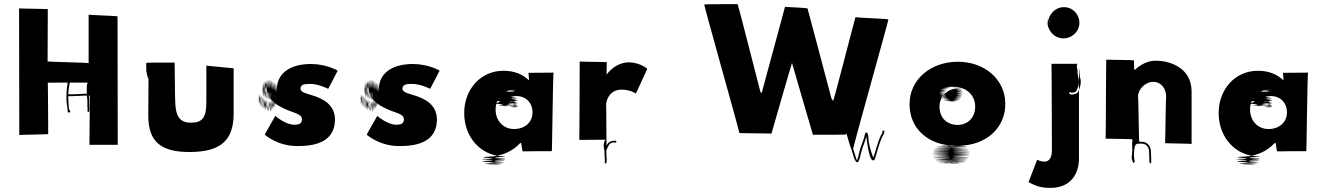

<svg xmlns="http://www.w3.org/2000/svg" viewBox="-20 -803 6461 936"><path d="M378 -345H371C366 -345 361 -344 356 -344C347 -344 333 -343 324 -343H321C319 -345 314 -344 313 -341C313 -363 317 -377 319 -396C320 -397 321 -397 321 -399V-411C321 -418 311 -408 311 -407C308 -382 304 -366 304 -337V-313C305 -293 310 -276 310 -259C310 -249 329 -257 321 -263C315 -269 315 -287 314 -298C313 -312 313 -319 313 -337C314 -334 316 -334 320 -334H324C328 -334 343 -335 347 -335H356C361 -335 366 -336 371 -336H378C383 -336 387 -337 392 -337H396H399H403H404C404 -332 405 -326 405 -321C405 -319 406 -317 406 -315V-309V-304V-297V-284C406 -279 407 -278 407 -274V-268C407 -267 406 -266 406 -264V-262C406 -260 409 -257 411 -257C413 -257 415 -260 415 -262V-267C415 -268 416 -270 416 -271V-274C416 -278 415 -279 415 -284V-298V-310V-315C415 -322 414 -330 413 -337H416L418 -336C424 -336 424 -345 418 -345L416 -97H554L553 -723C553 -726 412 -729 412 -732V-495C412 -498 212 -501 212 -504C212 -507 213 -756 213 -758C213 -760 72 -761 73 -762L74 -145C74 -146 215 -148 215 -149C215 -150 214 -400 213 -400C213 -400 410 -401 409 -400C403 -397 403 -380 403 -371V-362V-352C403 -350 404 -348 404 -346H400H396H392C387 -346 383 -345 378 -345Z M763 -405H756C744 -405 733 -409 725 -413C710 -420 708 -432 704 -449C704 -449 703 -236 703 -238C703 -110 767 -60 911 -62C1055 -64 1119 -118 1119 -249V-470L986 -483V-306C986 -230 967 -205 911 -205C856 -205 835 -236 834 -313C833 -314 832 -498 831 -498C830 -498 696 -498 695 -497C692 -495 693 -487 693 -483V-470V-464C693 -454 696 -446 697 -438C702 -410 723 -396 756 -396H764C799 -400 811 -420 814 -457V-461C814 -462 815 -464 815 -465V-483V-490C815 -492 816 -493 815 -495C808 -504 806 -489 806 -483V-465C806 -464 805 -463 805 -462V-457C805 -424 790 -410 763 -405Z M1499 -491C1398 -492 1331 -448 1330 -370C1329 -313 1327 -451 1327 -372C1327 -314 1325 -451 1325 -372C1325 -314 1324 -451 1323 -373C1322 -316 1320 -454 1318 -376C1316 -319 1315 -457 1314 -379C1313 -322 1311 -460 1309 -382C1307 -326 1305 -463 1303 -386C1300 -330 1299 -466 1297 -388C1295 -331 1294 -468 1292 -389C1290 -331 1289 -468 1287 -389C1285 -331 1284 -467 1282 -387C1280 -329 1278 -464 1277 -385C1276 -327 1275 -462 1273 -383C1271 -324 1270 -460 1268 -380C1266 -321 1265 -456 1263 -375C1261 -315 1259 -449 1259 -368C1259 -308 1259 -443 1259 -362C1259 -302 1259 -437 1260 -356C1261 -296 1261 -431 1262 -350C1263 -290 1265 -424 1266 -344C1267 -285 1269 -420 1271 -340C1273 -281 1276 -417 1278 -337C1280 -279 1281 -414 1283 -335C1285 -277 1287 -412 1288 -333C1289 -275 1290 -410 1292 -331C1294 -273 1296 -408 1297 -329C1298 -271 1301 -407 1301 -327C1301 -269 1304 -404 1304 -325C1304 -267 1308 -401 1308 -322C1308 -263 1311 -399 1313 -319C1314 -260 1315 -396 1317 -316C1318 -258 1319 -393 1319 -314C1319 -256 1319 -392 1319 -312C1319 -253 1318 -388 1318 -309C1318 -250 1317 -386 1316 -305C1315 -246 1314 -381 1312 -300C1310 -240 1309 -375 1308 -295C1307 -236 1306 -372 1305 -292C1304 -233 1303 -369 1302 -289C1301 -230 1300 -365 1298 -285C1297 -226 1296 -362 1295 -283C1294 -225 1294 -362 1292 -284C1290 -227 1287 -365 1285 -287C1283 -230 1281 -368 1279 -290C1277 -233 1276 -371 1274 -293C1272 -236 1270 -375 1269 -297C1268 -240 1267 -378 1265 -300C1264 -243 1262 -381 1261 -304C1260 -248 1258 -385 1256 -307C1255 -250 1254 -389 1253 -311C1252 -254 1251 -391 1251 -313C1251 -255 1249 -394 1249 -315C1249 -258 1248 -395 1247 -317C1246 -260 1244 -396 1243 -317C1242 -259 1241 -394 1241 -314C1241 -255 1242 -391 1242 -311C1242 -253 1243 -388 1243 -309C1243 -250 1245 -384 1247 -304C1248 -245 1249 -381 1251 -301C1252 -242 1253 -377 1255 -297C1257 -238 1258 -373 1259 -293C1261 -234 1262 -369 1264 -289C1266 -230 1267 -366 1269 -286C1271 -227 1273 -362 1275 -282C1277 -223 1279 -359 1281 -279C1283 -220 1286 -356 1288 -276C1291 -217 1293 -353 1296 -274C1299 -216 1301 -354 1304 -278C1306 -222 1308 -361 1309 -283C1310 -226 1311 -364 1312 -286C1313 -229 1314 -367 1315 -289C1316 -232 1317 -371 1319 -294C1321 -239 1323 -378 1324 -301C1325 -245 1325 -383 1326 -305C1327 -249 1328 -388 1328 -311C1329 -256 1328 -395 1327 -318C1326 -262 1325 -400 1322 -323C1320 -266 1318 -404 1318 -326C1318 -268 1314 -408 1314 -329C1314 -272 1311 -410 1310 -332C1309 -275 1308 -413 1306 -335C1304 -278 1303 -416 1301 -338C1299 -281 1298 -418 1296 -340C1294 -283 1293 -420 1291 -342C1289 -285 1288 -421 1286 -343C1284 -286 1283 -423 1281 -345C1279 -288 1278 -426 1276 -348C1274 -291 1274 -428 1273 -350C1272 -293 1272 -431 1271 -354C1270 -298 1269 -436 1269 -359C1268 -303 1268 -440 1268 -363V-366C1268 -309 1269 -448 1270 -370C1271 -314 1272 -451 1273 -373C1274 -316 1276 -453 1277 -375C1279 -318 1280 -455 1281 -377C1282 -320 1323 -294 1364 -274C1409 -252 1451 -250 1452 -222C1453 -197 1432 -195 1414 -195C1371 -195 1322 -238 1322 -238C1323 -238 1269 -147 1271 -146C1273 -145 1331 -92 1426 -91C1507 -90 1611 -106 1613 -218C1614 -296 1549 -324 1500 -339C1468 -349 1443 -354 1445 -373C1447 -390 1461 -394 1492 -394C1533 -394 1580 -370 1580 -370C1581 -370 1625 -457 1626 -458C1627 -459 1573 -490 1499 -491Z M1996 -491C1895 -492 1828 -448 1827 -370C1826 -313 1824 -451 1824 -372C1824 -314 1822 -451 1822 -372C1822 -314 1821 -451 1820 -373C1819 -316 1817 -454 1815 -376C1813 -319 1812 -457 1811 -379C1810 -322 1808 -460 1806 -382C1804 -326 1802 -463 1800 -386C1797 -330 1796 -466 1794 -388C1792 -331 1791 -468 1789 -389C1787 -331 1786 -468 1784 -389C1782 -331 1781 -467 1779 -387C1777 -329 1775 -464 1774 -385C1773 -327 1772 -462 1770 -383C1768 -324 1767 -460 1765 -380C1763 -321 1762 -456 1760 -375C1758 -315 1756 -449 1756 -368C1756 -308 1756 -443 1756 -362C1756 -302 1756 -437 1757 -356C1758 -296 1758 -431 1759 -350C1760 -290 1762 -424 1763 -344C1764 -285 1766 -420 1768 -340C1770 -281 1773 -417 1775 -337C1777 -279 1778 -414 1780 -335C1782 -277 1784 -412 1785 -333C1786 -275 1787 -410 1789 -331C1791 -273 1793 -408 1794 -329C1795 -271 1798 -407 1798 -327C1798 -269 1801 -404 1801 -325C1801 -267 1805 -401 1805 -322C1805 -263 1808 -399 1810 -319C1811 -260 1812 -396 1814 -316C1815 -258 1816 -393 1816 -314C1816 -256 1816 -392 1816 -312C1816 -253 1815 -388 1815 -309C1815 -250 1814 -386 1813 -305C1812 -246 1811 -381 1809 -300C1807 -240 1806 -375 1805 -295C1804 -236 1803 -372 1802 -292C1801 -233 1800 -369 1799 -289C1798 -230 1797 -365 1795 -285C1794 -226 1793 -362 1792 -283C1791 -225 1791 -362 1789 -284C1787 -227 1784 -365 1782 -287C1780 -230 1778 -368 1776 -290C1774 -233 1773 -371 1771 -293C1769 -236 1767 -375 1766 -297C1765 -240 1764 -378 1762 -300C1761 -243 1759 -381 1758 -304C1757 -248 1755 -385 1753 -307C1752 -250 1751 -389 1750 -311C1749 -254 1748 -391 1748 -313C1748 -255 1746 -394 1746 -315C1746 -258 1745 -395 1744 -317C1743 -260 1741 -396 1740 -317C1739 -259 1738 -394 1738 -314C1738 -255 1739 -391 1739 -311C1739 -253 1740 -388 1740 -309C1740 -250 1742 -384 1744 -304C1745 -245 1746 -381 1748 -301C1749 -242 1750 -377 1752 -297C1754 -238 1755 -373 1756 -293C1758 -234 1759 -369 1761 -289C1763 -230 1764 -366 1766 -286C1768 -227 1770 -362 1772 -282C1774 -223 1776 -359 1778 -279C1780 -220 1783 -356 1785 -276C1788 -217 1790 -353 1793 -274C1796 -216 1798 -354 1801 -278C1803 -222 1805 -361 1806 -283C1807 -226 1808 -364 1809 -286C1810 -229 1811 -367 1812 -289C1813 -232 1814 -371 1816 -294C1818 -239 1820 -378 1821 -301C1822 -245 1822 -383 1823 -305C1824 -249 1825 -388 1825 -311C1826 -256 1825 -395 1824 -318C1823 -262 1822 -400 1819 -323C1817 -266 1815 -404 1815 -326C1815 -268 1811 -408 1811 -329C1811 -272 1808 -410 1807 -332C1806 -275 1805 -413 1803 -335C1801 -278 1800 -416 1798 -338C1796 -281 1795 -418 1793 -340C1791 -283 1790 -420 1788 -342C1786 -285 1785 -421 1783 -343C1781 -286 1780 -423 1778 -345C1776 -288 1775 -426 1773 -348C1771 -291 1771 -428 1770 -350C1769 -293 1769 -431 1768 -354C1767 -298 1766 -436 1766 -359C1765 -303 1765 -440 1765 -363V-366C1765 -309 1766 -448 1767 -370C1768 -314 1769 -451 1770 -373C1771 -316 1773 -453 1774 -375C1776 -318 1777 -455 1778 -377C1779 -320 1820 -294 1861 -274C1906 -252 1948 -250 1949 -222C1950 -197 1929 -195 1911 -195C1868 -195 1819 -238 1819 -238C1820 -238 1766 -147 1768 -146C1770 -145 1828 -92 1923 -91C2004 -90 2108 -106 2110 -218C2111 -296 2046 -324 1997 -339C1965 -349 1940 -354 1942 -373C1944 -390 1958 -394 1989 -394C2030 -394 2077 -370 2077 -370C2078 -370 2122 -457 2123 -458C2124 -459 2070 -490 1996 -491Z M2243 -253C2242 -137 2322 -43 2434 -41C2486 -39 2321 -35 2433 -30C2485 -25 2319 -22 2431 -20C2483 -18 2317 -15 2428 -13C2479 -11 2312 -9 2423 -8C2474 -7 2306 -5 2414 -3C2463 -1 2293 -1 2401 -1C2448 -1 2280 -2 2390 -3C2440 -4 2272 -6 2380 -9C2429 -12 2260 -15 2371 -20C2422 -24 2257 -27 2370 -29C2424 -32 2261 -36 2378 -40C2435 -45 2483 -70 2513 -103C2515 -104 2518 -106 2520 -107C2522 -108 2525 -65 2529 -65C2534 -66 2668 -66 2670 -66C2672 -66 2675 -450 2679 -449L2556 -448C2557 -448 2559 -411 2559 -411C2527 -442 2486 -458 2434 -458C2322 -458 2243 -366 2243 -253ZM2396 -269C2396 -325 2436 -365 2486 -366C2535 -369 2434 -367 2482 -367C2532 -367 2427 -363 2477 -363C2527 -363 2427 -360 2477 -360C2526 -360 2427 -359 2477 -359C2526 -357 2426 -354 2476 -354C2524 -354 2422 -355 2470 -355C2512 -355 2440 -357 2440 -357C2484 -357 2380 -355 2428 -354C2475 -353 2373 -352 2421 -350C2468 -348 2365 -345 2411 -340C2456 -335 2352 -331 2401 -327C2449 -323 2349 -318 2402 -311C2454 -305 2359 -300 2414 -296C2469 -292 2373 -290 2426 -289C2479 -288 2384 -286 2440 -286C2496 -286 2403 -286 2458 -289C2512 -291 2416 -293 2468 -295C2520 -297 2422 -299 2475 -302C2526 -305 2428 -310 2479 -310C2529 -310 2429 -302 2480 -300C2530 -298 2430 -297 2481 -295C2531 -293 2431 -288 2482 -288C2532 -288 2432 -284 2482 -284C2532 -284 2433 -282 2484 -281C2534 -280 2435 -280 2487 -280C2538 -280 2439 -280 2490 -281C2540 -282 2441 -285 2491 -285C2541 -285 2441 -289 2491 -289C2540 -289 2440 -296 2490 -296C2540 -296 2440 -301 2490 -301C2539 -301 2438 -306 2488 -311C2537 -316 2437 -321 2487 -323C2536 -325 2437 -329 2487 -334C2537 -340 2576 -306 2576 -256C2576 -206 2538 -174 2486 -174C2432 -174 2396 -216 2396 -269Z M2969 -108H2974H2980H2981C2987 -109 2986 -118 2980 -117H2979H2975C2956 -117 2944 -107 2937 -94C2936 -92 2936 -293 2935 -292C2934 -300 2943 -366 3011 -366C3055 -366 3080 -346 3080 -347C3080 -349 3135 -464 3135 -467C3135 -470 3101 -496 3052 -499C2977 -502 2935 -436 2936 -438C2937 -440 2936 -441 2937 -442L2938 -500C2939 -501 2806 -502 2806 -503C2806 -503 2805 -120 2804 -121L2934 -122C2927 -121 2923 -104 2923 -95C2923 -84 2926 -75 2927 -66V-60V-48C2927 -43 2928 -39 2928 -34C2928 -30 2929 -26 2929 -23C2929 -21 2928 -18 2928 -16V-11C2928 -9 2930 -6 2932 -6C2934 -6 2937 -9 2937 -11V-15C2937 -18 2938 -21 2938 -24C2938 -27 2937 -31 2937 -34C2937 -39 2936 -43 2936 -48V-60V-67V-71C2944 -84 2947 -108 2969 -108Z M4286 -167C4283 -167 4282 -166 4282 -163V-160C4282 -154 4278 -151 4274 -142C4258 -109 4250 -70 4237 -34C4230 -55 4219 -85 4215 -112C4213 -125 4215 -148 4207 -155C4198 -163 4196 -146 4194 -138L4191 -128C4185 -105 4174 -85 4169 -61C4167 -54 4162 -26 4158 -22H4157C4150 -40 4146 -60 4139 -77C4137 -81 4312 -704 4311 -708C4310 -712 4152 -716 4151 -720C4150 -724 4043 -303 4041 -310C4039 -317 4034 -321 4033 -324C4032 -327 3919 -756 3917 -761C3915 -766 3807 -768 3807 -770C3807 -770 3693 -348 3693 -349C3692 -351 3688 -353 3687 -355C3686 -357 3578 -783 3576 -783C3574 -783 3415 -783 3413 -781C3411 -779 3586 -157 3585 -154L3741 -152C3741 -152 3840 -497 3841 -496C3842 -495 3942 -146 3943 -146C3944 -146 4101 -146 4102 -147C4104 -148 4105 -150 4105 -153C4105 -152 4106 -152 4106 -152C4115 -127 4121 -98 4131 -74C4136 -62 4147 -4 4162 -13C4170 -18 4175 -47 4178 -59C4184 -86 4198 -111 4203 -138C4206 -120 4216 -20 4237 -21C4245 -21 4245 -29 4249 -41C4259 -73 4268 -109 4282 -138C4287 -149 4291 -151 4291 -160V-163C4291 -166 4289 -167 4286 -167Z M4414 -295C4414 -176 4505 -92 4644 -92C4775 -92 4501 -94 4638 -94C4769 -94 4495 -95 4632 -95C4763 -95 4489 -95 4626 -95H4615C4746 -95 4473 -95 4610 -95C4741 -95 4468 -95 4604 -94C4734 -94 4460 -92 4597 -92C4728 -91 4455 -91 4592 -90C4723 -89 4450 -88 4586 -86C4716 -84 4442 -82 4580 -81C4712 -80 4438 -79 4575 -77C4707 -76 4434 -75 4572 -73C4704 -71 4431 -70 4569 -68C4701 -66 4429 -64 4568 -62C4701 -60 4428 -59 4567 -57C4700 -55 4428 -54 4567 -52C4700 -50 4429 -49 4568 -47C4701 -45 4430 -43 4569 -41C4702 -39 4431 -37 4571 -35C4705 -33 4435 -30 4575 -30C4708 -30 4440 -25 4579 -25C4713 -25 4443 -23 4583 -22C4717 -21 4446 -20 4586 -19C4720 -18 4449 -17 4590 -15C4725 -13 4456 -12 4596 -11C4730 -10 4460 -10 4600 -9C4735 -8 4465 -7 4605 -7C4739 -7 4469 -7 4609 -7C4743 -7 4473 -6 4613 -6C4747 -6 4477 -5 4617 -5C4751 -5 4480 -5 4620 -5H4625C4759 -5 4489 -5 4629 -5C4764 -5 4494 -6 4634 -6C4768 -6 4498 -7 4638 -8C4772 -9 4502 -9 4642 -10C4776 -11 4507 -12 4647 -13C4781 -14 4511 -15 4651 -16C4785 -17 4515 -18 4655 -20C4789 -22 4518 -23 4658 -25C4792 -27 4521 -28 4661 -30C4795 -32 4524 -33 4664 -35C4798 -37 4527 -40 4667 -42C4801 -44 4529 -46 4668 -48C4801 -50 4530 -52 4669 -54C4802 -56 4530 -57 4669 -59C4802 -61 4529 -63 4668 -65C4801 -67 4529 -68 4667 -70C4799 -72 4527 -73 4665 -75C4797 -76 4524 -78 4662 -79C4794 -80 4522 -81 4660 -83C4792 -84 4519 -85 4658 -86C4790 -88 4518 -91 4656 -91C4789 -91 4515 -93 4654 -93C4786 -93 4882 -179 4881 -298C4880 -418 4777 -503 4648 -502C4517 -501 4414 -416 4414 -295ZM4560 -283C4560 -336 4602 -372 4652 -372C4703 -372 4603 -369 4654 -368C4704 -367 4605 -366 4656 -365C4706 -364 4607 -362 4658 -361C4708 -360 4609 -360 4659 -358C4709 -356 4609 -354 4659 -353C4709 -352 4609 -351 4659 -349C4708 -347 4609 -345 4659 -343C4708 -342 4607 -341 4657 -339C4706 -337 4605 -335 4655 -333C4704 -331 4604 -330 4653 -329C4702 -327 4601 -326 4650 -324C4699 -323 4598 -321 4647 -320C4696 -319 4595 -318 4644 -317C4692 -316 4592 -315 4641 -314C4689 -313 4588 -313 4637 -312C4686 -312 4585 -310 4634 -310C4682 -309 4581 -309 4630 -309C4679 -309 4578 -309 4627 -309C4676 -309 4575 -308 4624 -308H4620C4668 -308 4568 -309 4617 -309C4665 -309 4564 -309 4613 -309C4662 -309 4561 -310 4610 -310C4658 -310 4557 -310 4606 -310C4654 -310 4553 -312 4602 -312C4650 -313 4550 -312 4599 -313C4648 -313 4547 -315 4596 -316C4644 -318 4542 -319 4591 -320C4639 -321 4539 -322 4588 -323C4637 -324 4535 -326 4584 -326C4634 -326 4531 -330 4581 -330C4630 -330 4528 -333 4578 -334C4627 -335 4527 -338 4577 -338C4627 -338 4526 -343 4576 -343C4625 -343 4525 -346 4575 -347C4624 -348 4525 -350 4575 -351C4625 -352 4526 -353 4576 -355C4626 -356 4526 -358 4577 -359C4627 -360 4527 -361 4578 -362C4628 -363 4530 -365 4581 -366C4632 -367 4533 -368 4585 -369C4636 -370 4537 -371 4590 -373C4642 -375 4544 -376 4595 -376C4646 -377 4547 -378 4599 -378C4650 -378 4553 -379 4605 -379C4657 -379 4558 -380 4610 -380C4661 -380 4563 -380 4615 -380H4625C4677 -380 4579 -380 4631 -380C4682 -380 4583 -380 4635 -380C4686 -380 4588 -379 4640 -378C4692 -377 4733 -339 4734 -285C4735 -232 4699 -194 4649 -194C4595 -194 4560 -230 4560 -283Z M5166 -768C5124 -768 5089 -732 5090 -689C5091 -646 5093 -733 5093 -691C5093 -647 5094 -738 5094 -694C5094 -652 5095 -740 5095 -698C5095 -656 5093 -743 5092 -700C5091 -657 5090 -744 5089 -700C5088 -656 5086 -743 5086 -698C5086 -654 5120 -616 5164 -616C5207 -616 5242 -650 5242 -692C5242 -734 5208 -769 5166 -768ZM5233 -457V-452C5233 -448 5233 -445 5234 -441C5234 -438 5235 -435 5235 -433C5235 -426 5239 -420 5239 -412C5239 -409 5240 -405 5240 -402C5240 -400 5239 -398 5239 -396C5239 -382 5232 -372 5228 -361C5226 -353 5211 -351 5202 -351C5201 -353 5198 -355 5195 -353C5188 -349 5197 -342 5202 -342C5216 -342 5234 -347 5237 -358C5241 -370 5248 -381 5248 -396C5248 -398 5249 -400 5249 -402C5249 -405 5248 -410 5248 -413C5248 -421 5244 -426 5244 -433C5244 -435 5243 -439 5243 -442C5243 -446 5242 -449 5242 -453C5242 -459 5241 -466 5240 -471V-30C5240 37 5206 113 5100 113C5037 113 5013 93 4994 85L5036 -24C5036 -24 5054 -15 5071 -15C5094 -15 5108 -33 5108 -70C5108 -71 5107 -491 5106 -492H5235C5224 -489 5233 -467 5233 -457Z M5499 -103V-93C5499 -86 5500 -81 5500 -74V-70C5499 -66 5499 -62 5499 -57V-53C5499 -48 5497 -43 5497 -39C5497 -27 5500 -18 5504 -10C5506 -7 5512 -13 5512 -15C5509 -24 5509 -37 5508 -48V-52V-55C5508 -57 5509 -59 5509 -61V-65V-70C5512 -84 5511 -96 5523 -102C5528 -102 5534 -103 5539 -103H5544C5568 -103 5582 -86 5582 -61V-55C5582 -50 5583 -46 5583 -42V-38V-34V-30V-18C5583 -14 5584 -10 5586 -8C5594 -3 5592 -14 5592 -18V-29V-34V-38C5592 -43 5591 -47 5591 -51V-55V-61C5591 -90 5574 -112 5544 -112H5539H5534C5532 -112 5530 -329 5528 -329C5526 -367 5563 -404 5602 -404C5643 -404 5667 -367 5665 -327C5663 -326 5661 -106 5660 -105C5659 -104 5790 -103 5789 -101V-357C5789 -468 5691 -505 5621 -507C5579 -509 5541 -490 5511 -461C5512 -463 5510 -465 5509 -467L5508 -509C5508 -510 5374 -512 5373 -512C5372 -512 5371 -127 5370 -127C5370 -127 5500 -125 5500 -124C5499 -122 5500 -120 5501 -119V-118C5500 -114 5499 -108 5499 -103Z M5921 -253C5920 -137 6000 -43 6112 -41C6164 -39 5999 -35 6111 -30C6163 -25 5997 -22 6109 -20C6161 -18 5995 -15 6106 -13C6157 -11 5990 -9 6101 -8C6152 -7 5984 -5 6092 -3C6141 -1 5971 -1 6079 -1C6126 -1 5958 -2 6068 -3C6118 -4 5950 -6 6058 -9C6107 -12 5938 -15 6049 -20C6100 -24 5935 -27 6048 -29C6102 -32 5939 -36 6056 -40C6113 -45 6161 -70 6191 -103C6193 -104 6196 -106 6198 -107C6200 -108 6203 -65 6207 -65C6212 -66 6346 -66 6348 -66C6350 -66 6353 -450 6357 -449L6234 -448C6235 -448 6237 -411 6237 -411C6205 -442 6164 -458 6112 -458C6000 -458 5921 -366 5921 -253ZM6074 -269C6074 -325 6114 -365 6164 -366C6213 -369 6112 -367 6160 -367C6210 -367 6105 -363 6155 -363C6205 -363 6105 -360 6155 -360C6204 -360 6105 -359 6155 -359C6204 -357 6104 -354 6154 -354C6202 -354 6100 -355 6148 -355C6190 -355 6118 -357 6118 -357C6162 -357 6058 -355 6106 -354C6153 -353 6051 -352 6099 -350C6146 -348 6043 -345 6089 -340C6134 -335 6030 -331 6079 -327C6127 -323 6027 -318 6080 -311C6132 -305 6037 -300 6092 -296C6147 -292 6051 -290 6104 -289C6157 -288 6062 -286 6118 -286C6174 -286 6081 -286 6136 -289C6190 -291 6094 -293 6146 -295C6198 -297 6100 -299 6153 -302C6204 -305 6106 -310 6157 -310C6207 -310 6107 -302 6158 -300C6208 -298 6108 -297 6159 -295C6209 -293 6109 -288 6160 -288C6210 -288 6110 -284 6160 -284C6210 -284 6111 -282 6162 -281C6212 -280 6113 -280 6165 -280C6216 -280 6117 -280 6168 -281C6218 -282 6119 -285 6169 -285C6219 -285 6119 -289 6169 -289C6218 -289 6118 -296 6168 -296C6218 -296 6118 -301 6168 -301C6217 -301 6116 -306 6166 -311C6215 -316 6115 -321 6165 -323C6214 -325 6115 -329 6165 -334C6215 -340 6254 -306 6254 -256C6254 -206 6216 -174 6164 -174C6110 -174 6074 -216 6074 -269Z"/></svg>

Font: Hussar Wojna
Style: 3
Weight: 400
Designer: Robert Jablonski
Foundry: Cannot Into Space Fonts
Version: Version 1.01